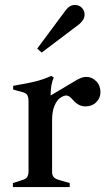

<svg xmlns="http://www.w3.org/2000/svg" viewBox="-20 -754 435 774"><path d="M385 -382Q385 -359 368 -342Q351 -325 324 -325Q298 -325 276 -349Q274 -351 268.5 -357Q263 -363 257.5 -366Q252 -369 247 -369Q237 -369 223.5 -360Q210 -351 200 -328.5Q190 -306 190 -269V-60Q190 -47 197 -39.5Q204 -32 220 -28L261 -16V0H32V-16L69 -28Q84 -32 89.5 -40.5Q95 -49 95 -64V-344Q95 -364 89 -372Q83 -380 69 -383L33 -393V-408Q91 -418 122 -425.5Q153 -433 187 -448L197 -441Q184 -415 184 -369L290 -432Q311 -444 328 -444Q351 -444 368 -426.5Q385 -409 385 -382ZM130 -558 245 -713Q261 -734 282 -734Q299 -734 310 -722.5Q321 -711 321 -695Q321 -675 300 -657L148 -542Z"/></svg>

Font: Ibarra Real Nova SemiBold
Style: Regular
Weight: 600
Designer: Jose Maria Ribagorda & Octavio Pardo
Foundry: Jose Maria Ribagorda
Version: Version 1.014